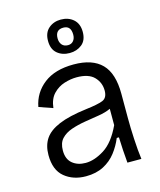

<svg xmlns="http://www.w3.org/2000/svg" viewBox="-114 -836 777 930"><g transform="rotate(-15 274.5 -370.5)"><path d="M202 12Q138 12 95 -23.5Q52 -59 52 -134Q52 -182 74 -215Q96 -248 147 -269.5Q198 -291 286 -302Q345 -309 370.5 -319Q396 -329 396 -366Q396 -406 368.5 -434.5Q341 -463 281 -463Q251 -463 219 -453Q187 -443 163 -418Q139 -393 134 -348L65 -372Q78 -441 133.5 -484Q189 -527 283 -527Q377 -527 423.5 -479.5Q470 -432 470 -330V-207Q470 -161 473 -103Q476 -45 482 0H412Q409 -34 407 -65Q405 -96 404 -129H393Q378 -92 353 -59.5Q328 -27 290.5 -7.5Q253 12 202 12ZM217 -51Q261 -51 310.5 -82Q360 -113 397 -192V-274Q371 -262 336 -256.5Q301 -251 264.5 -245Q228 -239 196 -228Q164 -217 144.5 -196Q125 -175 125 -137Q125 -94 151 -72.5Q177 -51 217 -51ZM280 -585Q243 -585 218 -606Q193 -627 193 -669Q193 -710 218 -731.5Q243 -753 279 -753Q317 -753 342 -731Q367 -709 367 -668Q367 -626 341.5 -605.5Q316 -585 280 -585ZM282 -624Q299 -624 309 -636Q319 -648 319 -667Q319 -712 281 -712Q241 -712 241 -669Q241 -649 251.5 -636.5Q262 -624 282 -624Z"/></g></svg>

Font: Bricolage Grotesque 12pt Light
Style: Regular
Weight: 300
Designer: Mathieu Triay
Foundry: Atelier Triay
Version: Version 1.001; ttfautohint (v1.8.4.7-5d5b);gftools[0.9.33.de